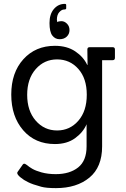

<svg xmlns="http://www.w3.org/2000/svg" viewBox="-20 -735 651 989"><path d="M268 234Q218 234 192.5 227Q167 220 151.5 214.5Q136 209 125 203.5Q114 198 104 192Q60 163 71 150L97 113Q103 104 114 112Q115 112 120.5 116.5Q126 121 131.5 125Q137 129 146.5 134.5Q156 140 168 144.5Q180 149 194 153Q227 162 267 162Q339 162 382.5 127.5Q426 93 426 19V-95Q408 -53 366.5 -23Q325 7 263 7Q161 7 99.5 -64Q38 -135 38 -248Q38 -361 100.5 -430Q163 -499 263 -499Q325 -499 367.5 -470.5Q410 -442 429 -401H431L430 -480Q430 -492 442 -492H560Q572 -492 572 -480V-437Q572 -425 560 -425H506V19Q506 126 440.5 180Q375 234 268 234ZM120 -246.5Q120 -164 164 -113.5Q208 -63 274 -63Q340 -63 383.5 -113Q427 -163 427 -247Q427 -331 383.5 -380Q340 -429 274 -429Q208 -429 164 -379Q120 -329 120 -246.5ZM321 -709V-692Q321 -686 309.5 -686Q298 -686 285.5 -672.5Q273 -659 273 -633L275 -621Q281 -626 296.5 -626Q312 -626 325 -613Q338 -600 338 -580Q338 -560 324 -546.5Q310 -533 287 -533Q264 -533 249.5 -552Q235 -571 235 -616.5Q235 -662 257.5 -688.5Q280 -715 314 -715Q321 -715 321 -709Z"/></svg>

Font: Sanchez
Style: Regular
Weight: 400
Designer: Daniel Hernández
Foundry: LatinoType
Version: Version 1.001